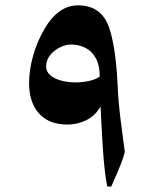

<svg xmlns="http://www.w3.org/2000/svg" viewBox="-20 -699 622 720"><path d="M397 1 382 0Q377 -25 372.5 -64Q368 -103 364.5 -160.5Q361 -218 357 -299Q336 -264 303 -248Q270 -232 234 -232Q185 -232 153 -251.5Q121 -271 105 -306Q89 -341 89 -385Q89 -436 104 -489.5Q119 -543 147 -591Q172 -634 203.5 -656.5Q235 -679 273 -679Q339 -679 372 -631Q392 -602 404.5 -536Q417 -470 421 -381Q422 -352 425 -317.5Q428 -283 432.5 -248Q437 -213 441 -182.5Q445 -152 448 -130Q445 -114 433.5 -84.5Q422 -55 397 1ZM263 -390Q288 -390 314 -395.5Q340 -401 354 -412Q354 -453 340 -479.5Q326 -506 301.5 -519Q277 -532 246 -532Q226 -532 204 -521Q182 -510 167.5 -491.5Q153 -473 153 -450Q153 -430 169 -416.5Q185 -403 210.5 -396.5Q236 -390 263 -390Z"/></svg>

Font: Noto Nastaliq Urdu SemiBold
Style: Regular
Weight: 600
Version: Version 3.007